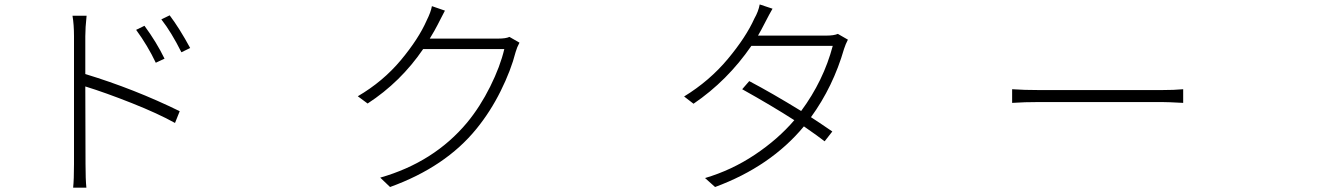

<svg xmlns="http://www.w3.org/2000/svg" viewBox="-20 -823 6040 878"><path d="M732.4 -554.7 692.4 -536.1Q655.3 -614.3 602.5 -686.5L640.6 -705.1Q695.3 -630.9 732.4 -554.7ZM370.1 -657.2V-484.4Q594.7 -416 801.8 -314.5L780.3 -260.7Q703.1 -303.7 582.5 -351.6Q461.9 -399.4 370.1 -427.7L371.1 -72.3Q371.1 -2.9 375 35.2H314.5Q318.4 -2.9 318.4 -72.3V-657.2Q318.4 -710.9 311.5 -751H376Q370.1 -696.3 370.1 -657.2ZM717.8 -734.4 755.9 -752.9Q800.8 -693.4 849.6 -603.5L809.6 -584Q763.7 -675.8 717.8 -734.4Z M2309.6 -654.3 2355.5 -627.9Q2343.8 -606.4 2337.9 -585Q2316.4 -501 2269.5 -406.7Q2222.7 -312.5 2159.2 -234.4Q2017.6 -59.6 1763.7 32.2L1718.8 -10.7Q1964.8 -81.1 2116.2 -262.7Q2175.8 -335 2221.7 -427.2Q2267.6 -519.5 2286.1 -598.6H1915Q1812.5 -448.2 1661.1 -349.6L1616.2 -382.8Q1731.4 -450.2 1813 -547.9Q1894.5 -645.5 1931.6 -730.5Q1950.2 -767.6 1955.1 -794.9L2014.6 -774.4Q2007.8 -762.7 1995.6 -737.8Q1983.4 -712.9 1981.4 -710Q1969.7 -686.5 1945.3 -646.5H2257.8Q2293.9 -646.5 2309.6 -654.3Z M3811.5 -668 3857.4 -641.6Q3846.7 -621.1 3839.8 -599.6Q3790 -426.8 3688.5 -287.1Q3720.7 -266.6 3786.1 -221.7L3751 -176.8Q3722.7 -199.2 3656.2 -245.1Q3503.9 -61.5 3250 32.2L3204.1 -8.8Q3326.2 -44.9 3432.1 -115.7Q3538.1 -186.5 3612.3 -273.4Q3508.8 -339.8 3374 -415L3406.2 -452.1Q3509.8 -397.5 3643.6 -315.4Q3746.1 -454.1 3788.1 -613.3H3416Q3306.6 -454.1 3151.4 -348.6L3108.4 -381.8Q3224.6 -453.1 3308.1 -553.2Q3391.6 -653.3 3429.7 -738.3Q3448.2 -770.5 3454.1 -802.7L3512.7 -783.2Q3499 -759.8 3479 -720.7Q3459 -681.6 3446.3 -660.2H3758.8Q3793 -660.2 3811.5 -668Z M4608.4 -352.5V-415Q4661.1 -411.1 4735.4 -411.1H5289.1Q5351.6 -411.1 5390.6 -415V-352.5Q5320.3 -356.4 5290 -356.4H4735.4Q4663.1 -356.4 4608.4 -352.5Z"/></svg>

Font: Bpmf Zihi Sans Light
Style: Light
Weight: 300
Foundry: But Ko
Version: Version 1.320